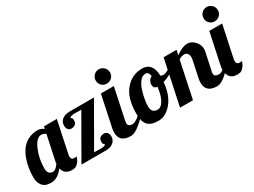

<svg xmlns="http://www.w3.org/2000/svg" viewBox="-68 -1278 2447 1850"><g transform="rotate(-30 1156.0 -353.0)"><path d="M460 -500 388 -160Q383 -140 383 -126Q383 -89 419 -89Q437 -89 445 -92Q432 -52 412.5 -30.5Q393 -9 378 -4.5Q363 0 341 0Q259 0 242 -76Q182 6 106 6Q40 6 11 -31.5Q-18 -69 -18 -121Q-18 -175 -10 -226.5Q-2 -278 17 -328.5Q36 -379 65 -416Q94 -453 140 -476Q186 -499 244 -499Q281 -499 311 -474L317 -500ZM738 -62Q731 -62 725.5 -70Q720 -78 720 -90Q720 -151 784 -151Q805 -151 818 -134Q831 -117 831 -93Q831 -52 801 -26Q771 0 714 0H445L708 -458Q662 -460 635 -460Q580 -460 580 -438Q587 -438 592 -429.5Q597 -421 597 -409Q597 -349 534 -349Q513 -349 500 -366Q487 -383 487 -407Q487 -448 517 -474Q547 -500 604 -500H873L610 -42Q656 -40 683 -40Q738 -40 738 -62ZM245 -160 301 -425Q280 -443 252 -443Q198 -443 157.5 -349Q117 -255 117 -148Q117 -77 175 -77Q204 -77 240 -128Q240 -142 245 -160Z M950 -500H1094L1022 -160Q1018 -138 1018 -129Q1018 -91 1068 -91Q1082 -91 1100.5 -101Q1119 -111 1133 -122Q1147 -133 1169 -152.5Q1191 -172 1200 -179H1234Q1230 -175 1200.5 -144Q1171 -113 1151.5 -94.5Q1132 -76 1102 -51Q1072 -26 1045.5 -13Q1019 0 997 0Q872 0 872 -109Q872 -132 878 -160ZM992 -576Q969 -599 969 -632Q969 -665 992 -688.5Q1015 -712 1048 -712Q1081 -712 1104.5 -688.5Q1128 -665 1128 -632Q1128 -599 1104.5 -576Q1081 -553 1048 -553Q1015 -553 992 -576Z M1411 -510Q1528 -510 1532 -363Q1541 -354 1561 -354Q1589 -354 1623.5 -377Q1658 -400 1666 -403L1670 -382Q1620 -319 1529 -294Q1516 -152 1449 -73Q1382 6 1301 6Q1220 6 1184 -32Q1148 -70 1148 -158Q1148 -332 1223.5 -421Q1299 -510 1411 -510ZM1348 -91Q1377 -91 1400 -120Q1423 -149 1436 -190.5Q1449 -232 1455 -284Q1434 -284 1423.5 -297Q1413 -310 1413 -329Q1413 -351 1425 -371.5Q1437 -392 1457 -399Q1452 -451 1415 -451Q1382 -451 1355 -418.5Q1328 -386 1312.5 -338.5Q1297 -291 1289 -245.5Q1281 -200 1281 -167Q1281 -125 1298.5 -108Q1316 -91 1348 -91Z M2024 -351 1983 -160Q1978 -142 1978 -128Q1978 -91 2028 -91Q2046 -91 2059 -98.5Q2072 -106 2092 -125.5Q2112 -145 2123 -154H2157Q2149 -146 2118.5 -112Q2088 -78 2068 -58Q2048 -38 2016 -19Q1984 0 1957 0Q1833 0 1833 -109Q1833 -132 1839 -160L1877 -340Q1880 -353 1880 -366Q1880 -393 1867 -409Q1854 -425 1834 -425Q1802 -425 1771 -404L1686 0H1542L1648 -500H1792L1780 -446Q1854 -500 1911 -500Q1953 -500 1989.5 -462Q2026 -424 2026 -375Q2026 -359 2024 -351Z M2192 -576Q2169 -599 2169 -632Q2169 -665 2192 -688.5Q2215 -712 2248 -712Q2281 -712 2304.5 -688.5Q2328 -665 2328 -632Q2328 -599 2304.5 -576Q2281 -553 2248 -553Q2215 -553 2192 -576ZM2299 -500 2227 -160Q2222 -140 2222 -126Q2222 -89 2258 -89Q2276 -89 2284 -92Q2271 -52 2251.5 -30.5Q2232 -9 2217 -4.5Q2202 0 2180 0Q2129 0 2103.5 -30Q2078 -60 2078 -110Q2078 -134 2084 -160L2156 -500Z"/></g></svg>

Font: Lobster 1.3
Style: Regular
Weight: 400
Designer: Pablo Impallari
Foundry: Pablo Impallari. www.impallari.com
Version: Version 1.003 2010